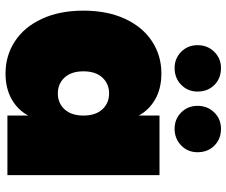

<svg xmlns="http://www.w3.org/2000/svg" viewBox="-84 -748 839 712"><g transform="rotate(90 336.0 -392.5)"><path d="M253 -571Q308 -571 348 -548.5Q388 -526 409 -487V-564H630V0H409V-77Q388 -38 348 -15.5Q308 7 253 7Q187 7 134 -27.5Q81 -62 50.5 -127.5Q20 -193 20 -282Q20 -371 50.5 -436.5Q81 -502 134 -536.5Q187 -571 253 -571ZM327 -377Q291 -377 268 -352Q245 -327 245 -282Q245 -237 268 -212Q291 -187 327 -187Q363 -187 386 -212Q409 -237 409 -282Q409 -327 386 -352Q363 -377 327 -377ZM148 -705Q148 -742 172.5 -767Q197 -792 233 -792Q271 -792 295.5 -767.5Q320 -743 320 -705Q320 -669 295 -644.5Q270 -620 233 -620Q197 -620 172.5 -644.5Q148 -669 148 -705ZM373 -705Q373 -742 397.5 -767Q422 -792 458 -792Q496 -792 520.5 -767.5Q545 -743 545 -705Q545 -669 520 -644.5Q495 -620 458 -620Q422 -620 397.5 -644.5Q373 -669 373 -705Z"/></g></svg>

Font: Poppins Black A&M
Style: Regular
Weight: 900
Designer: Ninad Kale (Devanagari), Jonny Pinhorn (Latin)
Foundry: Indian Type Foundry
Version: 4.004